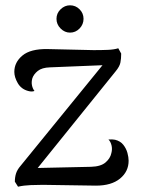

<svg xmlns="http://www.w3.org/2000/svg" viewBox="-20 -697 530 724"><path d="M48 7 36 -12Q36 -29 40.5 -43Q45 -57 57 -71L377 -464L389 -452L168 -443Q138 -442 122.5 -429.5Q107 -417 102 -402Q98 -388 100.5 -375.5Q103 -363 110 -354Q105 -352 99 -352Q93 -352 86 -354Q60 -361 47 -383.5Q34 -406 34 -426Q34 -462 64.5 -487.5Q95 -513 159 -512L333 -508Q364 -508 387 -509Q410 -510 426 -515L437 -495Q437 -476 434 -461Q431 -446 416 -428L108 -46L95 -63L323 -68Q360 -69 378 -84.5Q396 -100 400 -120Q404 -135 400.5 -149Q397 -163 389 -171Q404 -172 414 -170Q434 -165 445 -151Q456 -137 460.5 -120.5Q465 -104 465 -91Q465 -50 432.5 -23.5Q400 3 342 3L142 0Q121 0 95.5 1Q70 2 48 7ZM244 -574Q224 -574 208.5 -589.5Q193 -605 193 -626Q193 -647 208.5 -662Q224 -677 244 -677Q265 -677 280 -662Q295 -647 295 -626Q295 -605 280 -589.5Q265 -574 244 -574Z"/></svg>

Font: Arima
Style: Regular
Weight: 400
Designer: Joana Correia and Natanael Gama
Foundry: NDISCOVER
Version: Version 1.101;gftools[0.9.23]